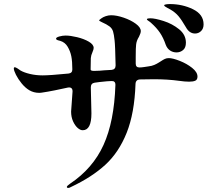

<svg xmlns="http://www.w3.org/2000/svg" viewBox="-20 -855 1040 945"><path d="M982 -735Q982 -714 969.5 -702Q957 -690 940 -690Q912 -690 895 -721Q874 -757 858.5 -775.5Q843 -794 819 -808Q811 -812 804 -816Q797 -820 792.5 -823Q788 -826 788 -829Q788 -832 797 -833.5Q806 -835 816 -835Q878 -835 930 -809.5Q982 -784 982 -735ZM952 -478Q952 -463 941.5 -458Q931 -453 911 -453Q890 -453 863 -457Q805 -465 738 -465L669 -464Q648 -463 647 -442Q642 -298 603.5 -201.5Q565 -105 498.5 -44Q432 17 330 65Q322 70 316 70Q309 70 309 65Q309 60 325 49Q437 -26 489.5 -141.5Q542 -257 548 -436V-438Q548 -458 527 -456L507 -455Q464 -451 446 -448Q427 -445 427 -425L430 -297Q430 -214 387 -214Q375 -214 362 -225.5Q349 -237 339.5 -258Q330 -279 330 -306L337 -404V-406Q337 -417 331 -421.5Q325 -426 314 -424Q236 -407 216 -404Q208 -403 194.5 -400.5Q181 -398 173 -398Q146 -398 124 -411Q104 -423 86.5 -444.5Q69 -466 58.5 -487Q48 -508 48 -518Q48 -524 53 -524Q57 -524 66.5 -518Q76 -512 81 -508Q98 -498 127.5 -491Q157 -484 190 -484Q225 -484 317 -493Q336 -495 336 -513Q336 -553 331 -578Q326 -603 313 -625Q300 -647 276 -654Q272 -655 266.5 -656.5Q261 -658 258.5 -660Q256 -662 256 -665Q256 -671 272 -675.5Q288 -680 303 -680Q326 -680 359.5 -672Q393 -664 417 -650Q441 -636 441 -619Q441 -612 435 -598Q428 -583 427 -569Q426 -553 426 -513Q426 -506 443 -506Q455 -506 470.5 -507Q486 -508 494 -509L529 -511Q549 -513 549 -533Q547 -633 544 -656Q541 -685 536.5 -700Q532 -715 519 -725Q506 -735 479 -747Q468 -752 468 -755Q468 -757 478 -764Q487 -771 500.5 -775.5Q514 -780 527 -780Q554 -780 589 -768Q624 -756 648.5 -738Q673 -720 673 -702Q673 -692 664 -674Q652 -655 650 -636Q648 -622 648 -574V-542Q648 -523 666 -523Q676 -523 689 -525Q702 -527 709 -528Q727 -530 739.5 -535.5Q752 -541 760.5 -546.5Q769 -552 771 -553Q783 -561 791.5 -565Q800 -569 811 -569Q830 -569 864.5 -555.5Q899 -542 925.5 -521Q952 -500 952 -478ZM703 -760Q703 -763 708.5 -764Q714 -765 720 -765Q743 -765 785.5 -751.5Q828 -738 861.5 -711Q895 -684 895 -645Q895 -620 881 -608.5Q867 -597 849 -597Q831 -597 817 -606.5Q803 -616 796 -634Q784 -669 767.5 -693.5Q751 -718 724 -742Q719 -747 711 -752Q703 -757 703 -760Z"/></svg>

Font: Shippori Mincho B1
Style: Bold
Weight: 700
Designer: FONTDASU
Foundry: FONTDASU / Google Inc. / but / Adobe
Version: Version 3.110; ttfautohint (v1.8.3)